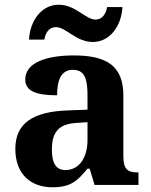

<svg xmlns="http://www.w3.org/2000/svg" viewBox="-20 -784 639 814"><path d="M374 -606C445 -606 495 -673 499 -754H434C430 -727 414 -701 385 -701C343 -701 300 -764 229 -764C157 -764 107 -697 103 -616H168C172 -643 187 -669 217 -669C260 -669 302 -606 374 -606ZM202 10C278 10 307 -15 351 -69H360L381 0H567V-53H563C518 -53 503 -69 503 -124V-379C503 -504 433 -549 293 -549C180 -549 87 -520 87 -447C87 -398 133 -380 222 -380C222 -442 238 -488 289 -488C344 -488 351 -441 351 -374V-319L269 -316C119 -311 45 -261 45 -153C45 -42 114 10 202 10ZM257 -63C218 -63 200 -92 200 -149C200 -221 226 -259 306 -263L351 -266V-191C351 -113 314 -63 257 -63Z"/></svg>

Font: Noto Nastaliq Urdu
Style: Bold
Weight: 700
Designer: Monotype Design Team (Patrick Giasson: type design, Kamal Mansour: OpenType code, Glenda Bellarosa). Updated by Simon Co
Foundry: Monotype Imaging Inc., Simon Cozens
Version: Version 3.009